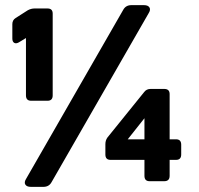

<svg xmlns="http://www.w3.org/2000/svg" viewBox="-20 -705 775 747"><path d="M101 -313Q81 -313 81 -334V-557L53 -540Q42 -534 35 -538.5Q28 -543 28 -555V-611Q28 -627 41 -635L88 -665Q101 -672 114 -672H165Q185 -672 185 -652V-334Q185 -313 165 -313ZM100 22Q84 22 78.5 13Q73 4 82 -10L459 -666Q469 -685 491 -685H540Q556 -685 561.5 -676Q567 -667 558 -653L181 3Q171 22 149 22ZM562 0Q542 0 542 -21V-83H410Q390 -83 390 -104V-144Q390 -159 398 -170L541 -347Q550 -359 566 -359H619Q640 -359 640 -339V-163H665Q685 -163 685 -142V-104Q685 -83 665 -83H640V-21Q640 0 619 0ZM477 -163H542V-245Z"/></svg>

Font: Pitagon Sans
Style: Bold
Weight: 700
Designer: Travis Tran
Foundry: Pitagon
Version: Version 1.001; ttfautohint (v1.8.4.7-5d5b);gftools[0.9.26]